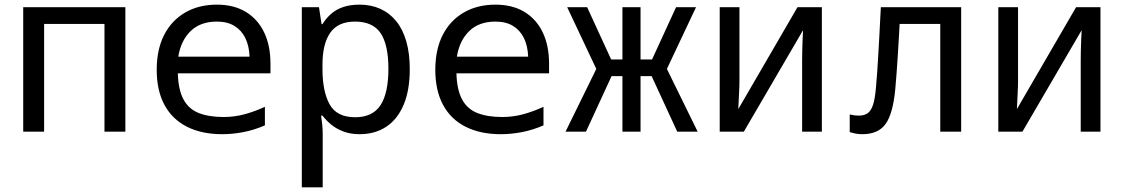

<svg xmlns="http://www.w3.org/2000/svg" viewBox="-20 -567 4840 827"><path d="M80 0V-536H520V0H430V-464H170V0Z M937 11Q849 11 785.5 -21Q722 -53 688.5 -115Q655 -177 655 -266Q655 -354 687 -416.5Q719 -479 777.5 -513Q836 -547 914 -547Q987 -547 1038.5 -516Q1090 -485 1117.5 -428Q1145 -371 1145 -292V-251H746Q748 -180 770.5 -138.5Q793 -97 836.5 -80Q880 -63 943 -63Q990 -63 1034 -75Q1078 -87 1121 -107V-27Q1075 -7 1028.5 2Q982 11 937 11ZM748 -323H1055Q1053 -370 1036.5 -403.5Q1020 -437 989.5 -455.5Q959 -474 914 -474Q843 -474 801 -433Q759 -392 748 -323Z M1280 240V-536H1354L1365 -463H1369Q1385 -489 1407 -508Q1429 -527 1459 -537Q1489 -547 1529 -547Q1578 -547 1618 -529Q1658 -511 1686.5 -476Q1715 -441 1730 -389Q1745 -337 1745 -269Q1745 -178 1718.5 -115.5Q1692 -53 1643.5 -21Q1595 11 1529 11Q1490 11 1459.5 -0.5Q1429 -12 1407 -30Q1385 -48 1369 -69H1363Q1366 -50 1368 -29.5Q1370 -9 1370 11V240ZM1510 -62Q1585 -62 1619 -114Q1653 -166 1653 -271Q1653 -374 1619.5 -424Q1586 -474 1509 -474Q1436 -474 1402.5 -426Q1369 -378 1369 -289V-269Q1369 -174 1399.5 -118Q1430 -62 1510 -62Z M2137 11Q2049 11 1985.5 -21Q1922 -53 1888.5 -115Q1855 -177 1855 -266Q1855 -354 1887 -416.5Q1919 -479 1977.5 -513Q2036 -547 2114 -547Q2187 -547 2238.5 -516Q2290 -485 2317.5 -428Q2345 -371 2345 -292V-251H1946Q1948 -180 1970.5 -138.5Q1993 -97 2036.5 -80Q2080 -63 2143 -63Q2190 -63 2234 -75Q2278 -87 2321 -107V-27Q2275 -7 2228.5 2Q2182 11 2137 11ZM1948 -323H2255Q2253 -370 2236.5 -403.5Q2220 -437 2189.5 -455.5Q2159 -474 2114 -474Q2043 -474 2001 -433Q1959 -392 1948 -323Z M2416 0 2570 -314 2557 -252 2423 -536H2509L2628 -277V-269L2504 0ZM2897 0 2773 -269V-277L2892 -536H2978L2844 -252L2831 -314L2985 0ZM2661 0V-536H2739V0ZM2606 -239V-311H2795V-239Z M3080 0V-536H3165V-218Q3165 -206 3164.5 -191Q3164 -176 3163 -159Q3162 -142 3161.5 -126.5Q3161 -111 3160 -97L3415 -536H3520V0H3435V-307Q3435 -325 3435.5 -348.5Q3436 -372 3437 -396Q3438 -420 3439 -437L3184 0Z M3694 11Q3679 11 3666 8.5Q3653 6 3640 2V-74Q3653 -71 3661.5 -70Q3670 -69 3679 -69Q3703 -69 3717.5 -79.5Q3732 -90 3740.5 -116Q3749 -142 3753 -190Q3756 -225 3758.5 -258.5Q3761 -292 3763 -331Q3765 -370 3768 -419.5Q3771 -469 3774 -536H4120V0H4030V-464H3811L3857 -500Q3854 -446 3851.5 -401.5Q3849 -357 3846.5 -319Q3844 -281 3841.5 -247Q3839 -213 3836 -181Q3826 -77 3794.5 -33Q3763 11 3694 11Z M4280 0V-536H4365V-218Q4365 -206 4364.5 -191Q4364 -176 4363 -159Q4362 -142 4361.5 -126.5Q4361 -111 4360 -97L4615 -536H4720V0H4635V-307Q4635 -325 4635.5 -348.5Q4636 -372 4637 -396Q4638 -420 4639 -437L4384 0Z"/></svg>

Font: Noto Sans Mono
Style: Regular
Weight: 400
Designer: Monotype Design Team
Foundry: Monotype Imaging Inc.
Version: Version 2.014